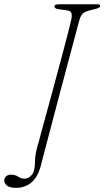

<svg xmlns="http://www.w3.org/2000/svg" viewBox="-80 -720 490 902"><path d="M294.5 -630.5Q292 -622.5 282.8 -588.2Q273.5 -554 259.8 -502Q246 -450 229.2 -387.2Q212.5 -324.5 195.2 -259.5Q178 -194.5 162.2 -134.2Q146.5 -74 134 -26.8Q121.5 20.5 115 46Q100.5 108 70 135.2Q39.5 162.5 -4.5 162.5Q-33 162.5 -46.5 152.5Q-60 142.5 -60 127.5Q-60 116.5 -51.5 108.5Q-43 100.5 -27.5 100.5Q-9 100.5 5.5 110Q20 119.5 35 119.5Q54 119.5 69.2 102Q84.5 84.5 84.5 37Q84.5 19 88.8 -3.5Q93 -26 103 -57Q103.5 -59.5 111.5 -89.5Q119.5 -119.5 132.8 -167.8Q146 -216 161.8 -273.8Q177.5 -331.5 193.2 -390.5Q209 -449.5 222.8 -501Q236.5 -552.5 245.2 -587.8Q254 -623 256 -633Q259 -653 254 -661.5Q249 -670 230.5 -672L194 -677Q175.5 -679.5 175.5 -690.5Q175.5 -700 199.5 -700H375Q390.5 -700 390.5 -692.5Q390.5 -683 372 -679L341 -671Q320.5 -666 310.5 -657.8Q300.5 -649.5 294.5 -630.5Z"/></svg>

Font: Fraunces 9pt Soft Thin
Style: Italic
Weight: 100
Italic angle: -16°
Version: Version 1.000;[b76b70a41]